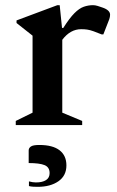

<svg xmlns="http://www.w3.org/2000/svg" viewBox="-20 -484 453 743"><path d="M41 0V-16L106 -48V-346L44 -395V-405L202 -464H211L220 -376H225Q249 -414 268 -433Q287 -452 304.5 -458Q322 -464 340 -464Q348 -464 358 -461Q368 -458 376 -455Q406 -445 406 -427Q406 -419 403 -410L380 -351H373L342 -363Q328 -368 317.5 -369.5Q307 -371 294 -371Q252 -371 221 -330V-48L298 -16V0ZM126 239Q118 239 108.5 238.5Q99 238 92 236V218Q99 220 106.5 221Q114 222 119 222Q144 222 158 213Q172 204 172 186Q172 163 152.5 155Q133 147 91 147V98Q91 89 99.5 83Q108 77 132 77Q184 77 210.5 97.5Q237 118 237 156Q237 196 206 217.5Q175 239 126 239Z"/></svg>

Font: Spectral SemiBold
Style: Regular
Weight: 600
Designer: Jean-Baptiste Levee
Foundry: Production Type
Version: Version 2.001